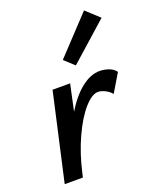

<svg xmlns="http://www.w3.org/2000/svg" viewBox="-133 -784 704 864"><g transform="rotate(-20 219.0 -352.5)"><path d="M424 -393 372 -306Q360 -321 341.5 -330Q323 -339 308 -339Q279 -339 242 -297Q205 -255 171 -181Q137 -107 117 -17L113 0H26L120 -418H204L177 -292Q216 -356 260 -390.5Q304 -425 347 -425Q369 -425 391 -417Q413 -409 424 -393ZM209 -528 375 -705 438 -647 256 -485Z"/></g></svg>

Font: Ysabeau Semibold
Style: Italic
Weight: 600
Italic angle: -12°
Designer: Christian Thalmann (Catharsis Fonts)
Version: Version 0.003